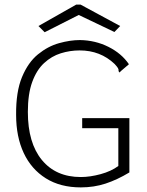

<svg xmlns="http://www.w3.org/2000/svg" viewBox="-20 -804 640 834"><path d="M331 10Q242 10 179 -29.5Q116 -69 83 -139.5Q50 -210 50 -305Q49 -405 75.5 -469Q102 -533 145 -568Q188 -603 236.5 -616.5Q285 -630 327 -630Q394 -629 451 -600.5Q508 -572 540 -525L506 -496L499 -489L495 -495Q496 -502 492.5 -508Q489 -514 478 -526Q416 -585 326 -585Q284 -585 244 -572.5Q204 -560 171.5 -530Q139 -500 120 -448Q101 -396 101 -318Q101 -183 162 -109Q223 -35 331 -35Q371 -35 417 -47.5Q463 -60 494 -83V-247H337V-291H542V-55Q489 -23 438.5 -6.5Q388 10 331 10ZM174 -664 147 -691 311 -784H330L502 -691L477 -665L322 -739Z"/></svg>

Font: Inconsolata Expanded Light
Style: Regular
Weight: 300
Width: 7
Monospace: yes
Designer: Raph Levien, Cyreal, Brenton Simpson
Foundry: Raph Levien, Cyreal, Google
Version: Version 3.001; ttfautohint (v1.8.2.53-6de2)